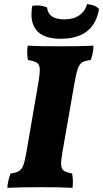

<svg xmlns="http://www.w3.org/2000/svg" viewBox="-20 -898 495 921"><path d="M166 -513Q172 -551 170.5 -570.5Q169 -590 155.5 -598Q142 -606 114 -610Q111 -625 110.5 -643Q110 -661 113 -679Q148 -677 186.5 -676.5Q225 -676 269 -676Q306 -676 346.5 -676.5Q387 -677 428 -679Q428 -662 425 -645Q422 -628 415 -610Q388 -607 374 -598.5Q360 -590 352.5 -567Q345 -544 337 -498L279 -166Q272 -126 273.5 -106Q275 -86 288 -78Q301 -70 326 -66Q329 -49 329.5 -32.5Q330 -16 328 3Q289 1 254.5 0.5Q220 0 176 0Q79 0 15 3Q18 -35 31 -66Q56 -69 70 -77Q84 -85 91.5 -104.5Q99 -124 106 -164ZM271 -712Q188 -712 154.5 -753.5Q121 -795 135 -870Q150 -873 169 -871.5Q188 -870 206 -862Q211 -805 290 -805Q333 -805 361.5 -825.5Q390 -846 397 -878Q435 -876 455 -855Q431 -712 271 -712Z"/></svg>

Font: Vollkorn ExtraBold
Style: Italic
Weight: 800
Italic angle: -11°
Designer: Friedrich Althausen
Foundry: Friedrich Althausen
Version: Version 5.000; ttfautohint (v1.8.3)